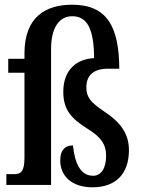

<svg xmlns="http://www.w3.org/2000/svg" viewBox="-20 -786 601 816"><path d="M373 10C470 10 528 -45 528 -148C528 -222 487 -270 423 -312C367 -350 347 -371 347 -415C347 -465 377 -494 438 -494H487C486 -671 436 -766 287 -766C173 -766 84 -713 84 -559V-536H15V-477H84V-115C84 -55 67 -46 41 -46H7V0H197V-577C197 -666 230 -717 287 -717C352 -717 379 -661 380 -539C303 -535 249 -487 249 -396C249 -318 284 -282 350 -240C411 -203 431 -171 431 -124C431 -70 409 -39 376 -39C322 -39 298 -92 290 -168C261 -168 236 -153 236 -104C236 -38 285 10 373 10Z"/></svg>

Font: Noto Serif Lao ExtraCondensed SemiBold
Style: Regular
Weight: 600
Width: 2
Designer: Monotype Design Team
Foundry: Monotype Imaging Inc.
Version: Version 2.003